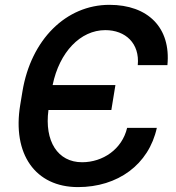

<svg xmlns="http://www.w3.org/2000/svg" viewBox="-20 -757 721 787"><path d="M299.7 9.9C462.4 9.9 589.8 -82 622.9 -233H501.1C480.5 -145.2 401.6 -92 316.4 -92C216.6 -92 161.6 -178.3 178.6 -306.1H436.4L453.1 -408.4H195.7C223.4 -543 309.3 -633.5 411.6 -633.5C494.3 -633.5 553.3 -579.2 544.7 -490.1H666.2C681.1 -643.5 586.6 -737.2 428.6 -737.2C250.7 -737.2 107.2 -594.5 72.1 -382.8L62.9 -327.1C29.5 -125.7 124.6 9.9 299.7 9.9Z"/></svg>

Font: Magic Ui Pro Semi Bold
Style: Italic
Weight: 600
Italic angle: -9.39999°
Designer: Stefan Endress, Andreas Faust
Version: Version 1.000;FEAKit 1.0